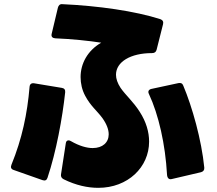

<svg xmlns="http://www.w3.org/2000/svg" viewBox="-20 -847 1040 922"><path d="M321 -169C317 -172 312 -173 309 -173C302 -173 297 -168 296 -159L273 -10C271 1 276 9 286 14C345 43 401 55 452 55C594 55 696 -44 696 -167C696 -213 682 -262 651 -310C620 -359 584 -389 559 -425C544 -448 537 -469 537 -488C537 -550 607 -592 710 -592C722 -592 729 -597 732 -608L763 -731C766 -743 761 -751 750 -755C628 -794 453 -819 279 -827C267 -828 261 -821 258 -810L228 -684C225 -671 232 -664 245 -663C323 -660 409 -651 466 -642C400 -604 367 -541 367 -477C367 -446 374 -415 389 -387C415 -338 445 -316 471 -281C492 -252 502 -225 502 -202C502 -163 473 -136 425 -136C397 -136 361 -146 321 -169ZM782 -9C783 8 791 16 804 13L945 -20C956 -23 962 -30 961 -42C948 -175 903 -334 860 -436C856 -447 848 -450 837 -448L707 -420C694 -417 689 -408 695 -396C742 -296 774 -153 782 -9ZM45 -31 184 18C196 22 204 19 208 7C250 -118 280 -282 293 -404C294 -416 289 -423 277 -425L144 -447C131 -449 123 -443 122 -430C111 -300 86 -181 35 -56C30 -44 33 -35 45 -31Z"/></svg>

Font: LINE Seed JP App_OTF ExtraBold
Style: Regular
Weight: 800
Designer: LINE & Fontrix & Fontworks
Version: Version 1.013